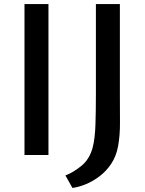

<svg xmlns="http://www.w3.org/2000/svg" viewBox="-20 -763 716 945"><path d="M100.5 0V-743H218.5V0ZM336.5 162 302 100.5Q340.5 86 380.5 53.5Q420.5 21 436 -36.5Q447.5 -80.5 449.8 -150Q452 -219.5 452 -297V-743H570V-299Q570 -226.5 570.5 -161.2Q571 -96 561 -42.5Q552 6 527.8 42.5Q503.5 79 470.8 104Q438 129 402.8 143.5Q367.5 158 336.5 162Z"/></svg>

Font: Merriweather Sans
Style: Regular
Weight: 400
Designer: Eben Sorkin
Foundry: Eben Sorkin
Version: Version 1.008; ttfautohint (v1.7.19-72a1) -l 8 -r 50 -G 200 